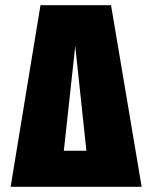

<svg xmlns="http://www.w3.org/2000/svg" viewBox="-20 -720 585 740"><path d="M526 0 408 -700H136L21 0ZM226 -139 270 -542 313 -139Z"/></svg>

Font: Advent Pro Black
Style: Regular
Weight: 900
Version: Version 3.000